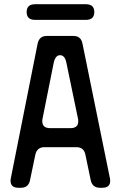

<svg xmlns="http://www.w3.org/2000/svg" viewBox="-20 -879 571 908"><path d="M30 -24Q30 9 67 9H79Q115 9 122 -27L147 -147Q155 -183 190 -183H341Q377 -183 384 -147L409 -27Q417 9 452 9H464Q501 9 501 -23Q501 -32 500 -35L370 -673Q363 -709 327 -709H201Q166 -709 158 -673L31 -35Q30 -32 30 -24ZM180 -306Q180 -314 181 -317L234 -582Q242 -618 264 -618Q287 -618 294 -582L349 -317Q350 -314 350 -305Q350 -273 313 -273H217Q180 -273 180 -306ZM106 -822Q106 -785 146 -785H386Q426 -785 426 -822Q426 -859 386 -859H146Q106 -859 106 -822Z"/></svg>

Font: WDXL Lubrifont JP N
Style: Regular
Weight: 400
Designer: [WDXL Lubrifont] Copyright 2020-2022 (c) NightFurySL2001, Skr-ZERO; [ZCOOL QingKe HuangYou] Copyright 2018-2022 (c) The 
Version: Version 2.001;hotconv 1.1.1;makeotfexe 2.6.0